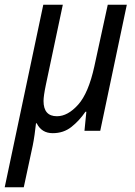

<svg xmlns="http://www.w3.org/2000/svg" viewBox="-57 -556 575 816"><path d="M-37 240H44L82 63Q86 44 90 16Q94 -12 96 -32H99Q120 10 167 10Q213 10 246.5 -16.5Q280 -43 306 -81H310L302 0H369L482 -536H401L344 -274Q319 -160 275 -111Q231 -62 185 -62Q128 -62 128 -127Q128 -148 138 -196L210 -536H127Z"/></svg>

Font: Noto Sans UI SemiCondensed
Style: Italic
Weight: 400
Width: 4
Italic angle: -12°
Designer: Monotype Design Team
Foundry: Monotype Imaging Inc.
Version: Version 1.901